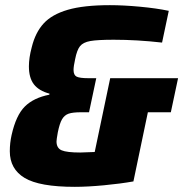

<svg xmlns="http://www.w3.org/2000/svg" viewBox="-20 -716 710 744"><path d="M18 -130Q18 -162 25 -193Q42 -269 76 -303Q110 -337 171 -349L172 -353Q131 -364 111.5 -389Q92 -414 92 -459Q92 -492 103 -533Q117 -590 149 -625Q181 -660 242.5 -678Q304 -696 406 -696Q458 -696 522.5 -690Q587 -684 634 -674L608 -551Q511 -562 421 -562Q358 -562 330 -557Q302 -552 290 -537Q278 -522 271 -486Q265 -459 265 -445Q265 -425 277 -419Q289 -413 323 -413H353L325 -281H294Q262 -281 246 -275.5Q230 -270 220.5 -254Q211 -238 204 -203Q199 -175 199 -168Q199 -142 219 -133.5Q239 -125 291 -125Q307 -125 347 -127L407 -413H670L642 -281H553L497 -13Q446 -4 382.5 2Q319 8 270 8Q133 8 75.5 -26.5Q18 -61 18 -130Z"/></svg>

Font: Saira Semi Condensed ExtraBold
Style: Italic
Weight: 800
Width: 4
Italic angle: -12°
Designer: Hector Gatti with collaboration of the Omnibus-Type team
Foundry: Omnibus-Type
Version: Version 1.001; ttfautohint (v1.8)